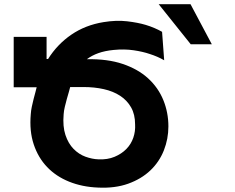

<svg xmlns="http://www.w3.org/2000/svg" viewBox="-20 -882 1115 911"><path d="M392 -601Q490 -603 562.5 -578.5Q635 -554 683 -510Q731 -466 755 -407Q779 -348 779 -282Q779 -223 757.5 -168.5Q736 -114 693.5 -73.5Q651 -33 588.5 -10.5Q526 12 445 8Q370 5 308 -20Q246 -45 203.5 -89.5Q161 -134 140 -197Q119 -260 126 -340Q127 -357 131 -376Q135 -395 139.5 -412.5Q144 -430 148 -444.5Q152 -459 154 -468H45V-707H201V-602H208Q252 -672 318.5 -717.5Q385 -763 471 -777Q532 -787 583 -781Q634 -775 671 -764Q714 -751 749 -731L759 -596Q728 -614 690 -626Q658 -637 614 -643.5Q570 -650 519 -645Q478 -641 447 -630Q416 -619 392 -601ZM447 -126Q490 -124 523.5 -138Q557 -152 579.5 -175Q602 -198 612.5 -228.5Q623 -259 621 -292Q621 -339 602 -372.5Q583 -406 550 -427.5Q517 -449 472.5 -459Q428 -469 377 -469H313Q311 -460 306.5 -445Q302 -430 297 -412Q292 -394 287.5 -375Q283 -356 282 -340Q277 -282 290.5 -241.5Q304 -201 329 -175.5Q354 -150 385.5 -138.5Q417 -127 447 -126ZM884 -862 985 -672H885L733 -862Z"/></svg>

Font: Montserrat_am3
Style: Bold
Weight: 700
Designer: Julieta Ulanovsky
Foundry: Julieta Ulanovsky. Armenina letters added by Vahan Hovhannisyan
Version: Version 2.001